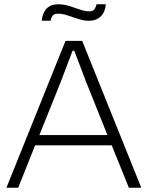

<svg xmlns="http://www.w3.org/2000/svg" viewBox="-20 -877 690 897"><path d="M10 0 286 -686H364L640 0H582L502 -198H144L65 0ZM164 -246H482L382 -495Q379 -503 373 -519Q367 -535 359 -556Q351 -577 342.5 -599Q334 -621 327 -640H319Q312 -621 302 -595Q292 -569 282 -542.5Q272 -516 264 -495ZM175 -780Q177 -802 185.5 -819.5Q194 -837 210.5 -847Q227 -857 252 -857Q278 -857 303.5 -849Q329 -841 353 -832.5Q377 -824 398 -824Q415 -824 422 -835Q429 -846 431 -857H474Q473 -835 463.5 -817.5Q454 -800 437 -790Q420 -780 395 -780Q371 -780 345.5 -788.5Q320 -797 296 -805Q272 -813 251 -813Q232 -813 225 -802.5Q218 -792 216 -780Z"/></svg>

Font: Archivo Thin
Style: Regular
Weight: 250
Designer: Hector Gatti
Foundry: Omnibus-Type
Version: Version 2.001